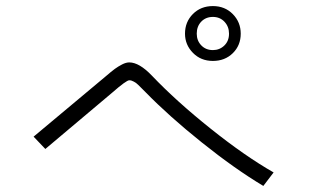

<svg xmlns="http://www.w3.org/2000/svg" viewBox="-20 -736 1040 639"><path d="M91.8 -281.2 330.1 -480.5Q351.6 -499 362.3 -506.8Q373 -514.6 386.2 -521.5Q399.4 -528.3 410.2 -528.3Q443.4 -528.3 485.4 -484.4Q566.4 -399.4 680.7 -308.1Q794.9 -216.8 890.6 -162.1L856.4 -117.2Q761.7 -173.8 651.9 -261.7Q542 -349.6 463.9 -429.7Q461.9 -431.6 456.1 -437.5Q450.2 -443.4 447.8 -445.8Q445.3 -448.2 440.4 -453.1Q435.5 -458 432.6 -460Q429.7 -461.9 425.3 -464.4Q420.9 -466.8 417.5 -467.8Q414.1 -468.8 410.2 -468.8Q400.4 -468.8 353.5 -427.7L130.9 -240.2ZM634.8 -624Q634.8 -600.6 649.9 -585Q665 -569.3 688.5 -569.3Q710.9 -569.3 726.6 -584.5Q742.2 -599.6 742.2 -624Q742.2 -647.5 727.1 -663.6Q711.9 -679.7 688.5 -679.7Q665 -679.7 649.9 -664.1Q634.8 -648.4 634.8 -624ZM595.7 -624Q595.7 -663.1 622.1 -689.5Q648.4 -715.8 688.5 -715.8Q728.5 -715.8 754.9 -689Q781.2 -662.1 781.2 -624Q781.2 -585 754.9 -559.1Q728.5 -533.2 688.5 -533.2Q648.4 -533.2 622.1 -560.1Q595.7 -586.9 595.7 -624Z"/></svg>

Font: Gothic A1 Light
Style: Regular
Weight: 300
Version: Version 2.50